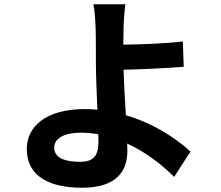

<svg xmlns="http://www.w3.org/2000/svg" viewBox="-20 -822 1040 903"><path d="M442 -191 443 -156C443 -89 420 -61 356 -61C286 -61 235 -79 235 -128C235 -171 282 -198 360 -198C388 -198 416 -195 442 -191ZM570 -802H419C425 -777 428 -734 430 -685C431 -642 431 -583 431 -522C431 -469 435 -384 438 -306C419 -308 399 -309 379 -309C195 -309 106 -226 106 -122C106 14 223 61 366 61C534 61 579 -23 579 -112L578 -147C667 -106 742 -47 799 10L876 -109C807 -173 699 -243 572 -280C567 -354 563 -434 561 -494C642 -496 760 -501 844 -508L840 -627C757 -617 640 -613 560 -612L561 -685C562 -724 565 -773 570 -802Z"/></svg>

Font: Noto Sans JP
Style: Bold
Weight: 700
Designer: Ryoko NISHIZUKA 西塚涼子 (kana, bopomofo & ideographs); Paul D. Hunt (Latin, Greek & Cyrillic); Sandoll Communications 산돌커뮤니
Foundry: Adobe
Version: Version 2.004;hotconv 1.0.118;makeotfexe 2.5.65603